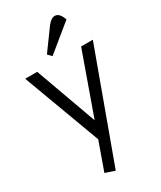

<svg xmlns="http://www.w3.org/2000/svg" viewBox="-239 -816 953 1136"><g transform="rotate(-30 237.5 -248.0)"><path d="M197 239 132 217 200 26 5 -500H87L238 -82L387 -500H467ZM342 -735Q374 -735 392 -682L212 -535L188 -560L290 -700Q316 -735 342 -735Z"/></g></svg>

Font: Imprima
Style: Regular
Weight: 400
Version: Version 1.001